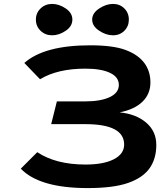

<svg xmlns="http://www.w3.org/2000/svg" viewBox="-20 -942 836 979"><path d="M86 -82 170 -166Q265 -103 416 -103Q508 -103 560.5 -130Q613 -157 613 -205Q613 -309 415 -309H241L270 -425H414Q494 -425 540 -447Q586 -469 586 -509Q586 -549 541 -570.5Q496 -592 415 -592Q274 -592 184 -538L104 -621Q206 -711 440 -711Q556 -711 619.5 -687.5Q683 -664 715 -622Q747 -580 747 -521.5Q747 -463 706.5 -423.5Q666 -384 590 -369Q673 -361 725 -317Q777 -273 777 -203Q777 -133 743 -84.5Q709 -36 634 -9.5Q559 17 427 17Q181 17 86 -82ZM187 -785Q163 -808 163 -842Q163 -876 187 -899Q211 -922 246 -922Q281 -922 315 -899Q349 -876 349 -842Q349 -808 315 -785Q281 -762 246 -762Q211 -762 187 -785ZM485.5 -785.5Q450 -809 450 -842Q450 -875 485.5 -898.5Q521 -922 556 -922Q591 -922 614 -899Q637 -876 637 -842Q637 -808 614 -785Q591 -762 556 -762Q521 -762 485.5 -785.5Z"/></svg>

Font: Fix15 Mono
Style: Bold
Weight: 700
Designer: Carrois Corporate & Edenspiekermann AG
Foundry: Carrois Corporate GbR & Edenspiekermann AG
Version: Version 3.206